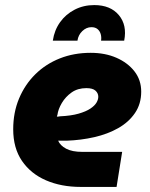

<svg xmlns="http://www.w3.org/2000/svg" viewBox="-20 -736 589 756"><path d="M298 0Q221 0 161 -26Q101 -52 66.5 -102.5Q32 -153 32 -227Q32 -293 55 -348Q78 -403 119 -443.5Q160 -484 215.5 -506Q271 -528 337 -528Q394 -528 438.5 -508.5Q483 -489 509.5 -455Q536 -421 536 -375Q536 -327 511.5 -291Q487 -255 445.5 -231.5Q404 -208 351.5 -196Q299 -184 242 -182Q233 -182 225 -182Q217 -182 209 -182Q217 -163 240.5 -150.5Q264 -138 304 -138H461L439 0ZM204 -277Q207 -277 210 -277Q213 -277 216 -278Q260 -280 289.5 -288.5Q319 -297 336 -308.5Q353 -320 360 -332Q367 -344 367 -355Q367 -369 356 -379Q345 -389 320 -389Q286 -389 262 -372Q238 -355 223.5 -330.5Q209 -306 206 -283Q205 -281 204.5 -279.5Q204 -278 204 -277ZM188 -576Q194 -617 216.5 -648.5Q239 -680 274 -698Q309 -716 351 -716Q415 -716 448 -676.5Q481 -637 469 -576H378Q380 -590 376.5 -602Q373 -614 364 -621.5Q355 -629 340 -629Q320 -629 304 -613.5Q288 -598 285 -576Z"/></svg>

Font: MuseoModerno Thin ExtraBold
Style: Italic
Weight: 800
Italic angle: -9°
Version: Version 1.003